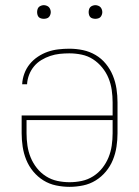

<svg xmlns="http://www.w3.org/2000/svg" viewBox="-20 -717 540 745"><path d="M250 8Q224 8 197.5 2.5Q171 -3 148.5 -17Q126 -31 109 -51.5Q92 -72 82 -96.5Q72 -121 68 -147.5Q64 -174 64 -200V-269H417V-320Q417 -344 413.5 -368Q410 -392 401 -414Q392 -436 376.5 -455Q361 -474 341 -487Q321 -500 297 -505Q273 -510 249 -510Q230 -510 211.5 -508Q193 -506 175 -500Q157 -494 140.5 -484Q124 -474 112 -459.5Q100 -445 93 -427Q86 -409 85 -390H66Q67 -411 74.5 -431.5Q82 -452 95.5 -468.5Q109 -485 127 -497Q145 -509 165 -516Q185 -523 206.5 -525.5Q228 -528 249 -528Q276 -528 302 -522.5Q328 -517 351 -503.5Q374 -490 391 -469Q408 -448 418 -423.5Q428 -399 432 -372.5Q436 -346 436 -320V-200Q436 -174 432 -147.5Q428 -121 418 -96.5Q408 -72 391 -51.5Q374 -31 351.5 -17Q329 -3 302.5 2.5Q276 8 250 8ZM250 -10Q274 -10 297.5 -15Q321 -20 341.5 -33Q362 -46 377 -65Q392 -84 401 -106Q410 -128 413.5 -152Q417 -176 417 -200V-251H83V-200Q83 -176 86.5 -152Q90 -128 99 -106Q108 -84 123 -65Q138 -46 158.5 -33Q179 -20 202.5 -15Q226 -10 250 -10ZM350 -644Q345 -644 339.5 -645.5Q334 -647 330.5 -650.5Q327 -654 325.5 -659.5Q324 -665 324 -670Q324 -675 325.5 -680.5Q327 -686 330.5 -689.5Q334 -693 339.5 -695Q345 -697 350 -697Q355 -697 360.5 -695Q366 -693 369.5 -689.5Q373 -686 375 -680.5Q377 -675 377 -670Q377 -665 375 -659.5Q373 -654 369.5 -650.5Q366 -647 360.5 -645.5Q355 -644 350 -644ZM150 -644Q145 -644 139.5 -645.5Q134 -647 130.5 -650.5Q127 -654 125.5 -659.5Q124 -665 124 -670Q124 -675 125.5 -680.5Q127 -686 130.5 -689.5Q134 -693 139.5 -695Q145 -697 150 -697Q155 -697 160.5 -695Q166 -693 169.5 -689.5Q173 -686 175 -680.5Q177 -675 177 -670Q177 -665 175 -659.5Q173 -654 169.5 -650.5Q166 -647 160.5 -645.5Q155 -644 150 -644Z"/></svg>

Font: Iosevka Term Curly Thin
Style: Regular
Weight: 100
Designer: Belleve Invis
Foundry: Belleve Invis
Version: Version 32.3.0